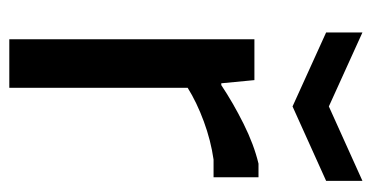

<svg xmlns="http://www.w3.org/2000/svg" viewBox="-218 -600 818 423"><g transform="rotate(90 191.5 -389.0)"><path d="M52 -778 215 -704 379 -778V-698L215 -624L52 -698ZM67 -540H157L164 -467H168Q207 -493 253 -516Q299 -539 341 -549H371V-450H332Q290 -444 248 -428.5Q206 -413 174 -393V0H67Z"/></g></svg>

Font: Encode Sans Narrow
Style: Medium
Weight: 500
Designer: Pablo Impallari, Andres Torresi
Foundry: Pablo Impallari, Andres Torresi
Version: Version 1.000; ttfautohint (v1.00) -l 8 -r 50 -G 200 -x 14 -